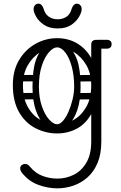

<svg xmlns="http://www.w3.org/2000/svg" viewBox="-20 -717 658 1046"><path d="M293 309Q240 309 188.5 290Q137 271 100 225Q90 212 90 200Q90 189 99 182Q107 176 116 176Q132 176 144 192Q173 227 212 241.5Q251 256 293 256Q339 256 381 235.5Q423 215 450 170Q477 125 477 54V-474Q477 -500 505 -500Q532 -500 532 -474V54Q532 122 511.5 170.5Q491 219 456.5 249.5Q422 280 379.5 294.5Q337 309 293 309ZM291 10Q231 10 175.5 -17.5Q120 -45 85 -104Q50 -163 50 -255Q50 -333 84 -390Q118 -447 173 -478Q228 -509 291 -509Q355 -509 404.5 -478Q454 -447 483 -390Q512 -333 512 -255Q512 -163 481.5 -104Q451 -45 401 -17.5Q351 10 291 10ZM291 -40Q337 -40 379.5 -63Q422 -86 449.5 -133.5Q477 -181 477 -254Q477 -316 450.5 -362Q424 -408 382 -433.5Q340 -459 291 -459Q243 -459 200.5 -433.5Q158 -408 131.5 -362Q105 -316 105 -254Q105 -181 132 -133.5Q159 -86 202 -63Q245 -40 291 -40ZM478 -476Q478 -481 481 -486Q484 -491 488 -495Q490 -497 495.5 -498.5Q501 -500 512 -500H563Q575 -500 582 -493Q588 -488 588 -476Q588 -465 582 -459Q575 -452 563 -452H512Q491 -452 487 -459Q480 -463 478 -476ZM385 -193Q387 -210 402 -210L496 -211Q514 -209 514 -193Q514 -174 498 -176L403 -175Q396 -175 390.5 -179.5Q385 -184 385 -193ZM392 -291Q394 -308 409 -308L503 -309Q521 -307 521 -291Q521 -272 505 -274L410 -273Q403 -273 397.5 -277.5Q392 -282 392 -291ZM59 -193Q61 -212 76 -210L170 -211Q188 -209 188 -193Q188 -174 172 -176L77 -175Q70 -175 64.5 -179.5Q59 -184 59 -193ZM59 -291Q61 -310 76 -308L170 -309Q188 -307 188 -291Q188 -272 172 -274L77 -273Q70 -273 64.5 -277.5Q59 -282 59 -291ZM288 -6Q254 -8 224 -35.5Q194 -63 175.5 -115.5Q157 -168 157 -244Q157 -337 175.5 -389.5Q194 -442 224 -463.5Q254 -485 288 -485L291 -459Q270 -459 247 -433Q224 -407 208 -359.5Q192 -312 192 -245Q192 -185 208 -138.5Q224 -92 247.5 -66Q271 -40 291 -40ZM288 -6 291 -40Q307 -40 323.5 -59Q340 -78 353.5 -109Q367 -140 375.5 -176Q384 -212 384 -245Q384 -307 370.5 -355.5Q357 -404 335.5 -431.5Q314 -459 291 -459L288 -485Q322 -485 352 -463.5Q382 -442 400.5 -389.5Q419 -337 419 -244Q419 -168 400.5 -115.5Q382 -63 352 -35.5Q322 -8 288 -6ZM294 -562Q249 -562 220 -581.5Q191 -601 177 -626Q163 -651 163 -667Q163 -680 170.5 -688.5Q178 -697 189 -697Q200 -697 207 -689Q214 -681 218 -668Q226 -640 246 -626Q266 -612 294 -612Q322 -612 342.5 -626Q363 -640 370 -668Q374 -681 381.5 -689Q389 -697 399 -697Q410 -697 417.5 -688.5Q425 -680 425 -667Q425 -651 411 -626Q397 -601 368.5 -581.5Q340 -562 294 -562Z"/></svg>

Font: Agu Display
Style: Regular
Weight: 400
Designer: Oluwaseun Badejo
Version: Version 1.103